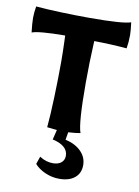

<svg xmlns="http://www.w3.org/2000/svg" viewBox="-85 -587 624 863"><g transform="rotate(10 227.0 -155.5)"><path d="M294 -418Q289 -318 289 -227Q289 -42 305 0Q286 4 250 6L244 41Q289 51 315.5 77.5Q342 104 342 140Q342 177 316.5 198Q291 219 246 219Q213 219 182 205.5Q151 192 133 171L145 136Q174 155 206 155Q230 155 244 143.5Q258 132 258 112Q258 89 239.5 73Q221 57 187 50L198 5L153 0Q158 -52 161 -139.5Q164 -227 164 -300Q164 -342 162 -396L161 -420Q40 -419 10 -407Q5 -449 5 -474Q5 -496 10 -526Q52 -522 122 -519.5Q192 -517 255 -517Q408 -517 443 -530Q448 -493 448 -472Q448 -441 443 -411Q376 -417 294 -418Z"/></g></svg>

Font: Mirza
Style: Bold
Weight: 700
Designer: Arabic design by Kourosh Beigpour, Latin design by Eduardo Tunni, engineering by Lasse Fister
Version: Version 1.0010g